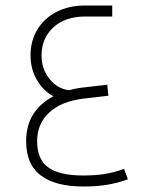

<svg xmlns="http://www.w3.org/2000/svg" viewBox="-20 -681 530 698"><path d="M370 -373 374 -333 287 -323Q203 -313 159 -272Q115 -231 115 -168Q115 -101 156 -72Q197 -43 282 -43Q327 -43 361 -48.5Q395 -54 431 -67L445 -29Q405 -15 368 -9Q331 -3 282 -3Q182 -3 128.5 -43Q75 -83 75 -168Q75 -278 174 -331Q136 -352 113.5 -391.5Q91 -431 91 -479Q91 -533 116 -574Q141 -615 186 -638Q231 -661 290 -661H388V-621H290Q217 -621 174 -581.5Q131 -542 131 -479Q131 -430 160 -394Q189 -358 231 -353Q255 -360 283 -363Z"/></svg>

Font: Readex Pro Light
Style: Regular
Weight: 300
Designer: Bonnie Shaver-Troup, Thomas Jockin
Foundry: Lexend
Version: Version 1.200; ttfautohint (v1.8.3)